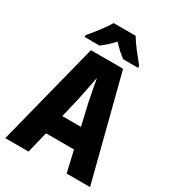

<svg xmlns="http://www.w3.org/2000/svg" viewBox="-219 -1042 1038 1157"><g transform="rotate(30 300.0 -463.5)"><path d="M432 0H595L411 -717H187L5 0H167L203 -148H398ZM269 -425Q276 -460 286 -509Q296 -558 302 -591Q307 -559 317 -509.5Q327 -460 334 -425L366 -287H236ZM114 -767H218Q258 -796 300 -842Q346 -793 383 -767H486V-780Q454 -819 425 -857Q396 -895 377 -927H224Q208 -899 174 -854Q140 -809 114 -780Z"/></g></svg>

Font: Noto Sans Mono Extra
Style: Regular
Weight: 800
Designer: Monotype Design Team
Foundry: Monotype Imaging Inc.
Version: Version 1.900